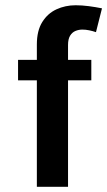

<svg xmlns="http://www.w3.org/2000/svg" viewBox="-20 -714 410 734"><path d="M120.9 0V-544Q120.9 -596.6 141.5 -629.6Q162 -662.7 195.8 -678.3Q229.6 -693.9 269.1 -693.9Q293.3 -693.9 319.3 -690.5Q345.3 -687.1 369.9 -682.1L346.9 -591.1Q334.3 -595.4 321 -598.1Q307.7 -600.9 295 -600.9Q280.9 -600.9 268.3 -595.6Q255.8 -590.4 247.9 -577.4Q240.1 -564.4 240.1 -542V0ZM49 -406.9V-485.1H329.1V-406.9Z"/></svg>

Font: Karla
Style: Regular
Weight: 400
Designer: Jonathan Pinhorn
Version: Version 2.004;gftools[0.9.33]